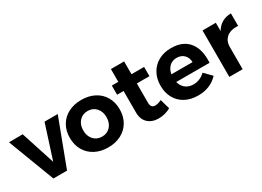

<svg xmlns="http://www.w3.org/2000/svg" viewBox="-25 -1290 2625 1925"><g transform="rotate(-30 1288.0 -327.5)"><path d="M-3 -537 156 -538 283 -146 409 -538H562L359 0H201Z M1124 -269Q1124 -188 1088 -125.5Q1052 -63 986.5 -28.5Q921 6 836 6Q750 6 684.5 -28.5Q619 -63 583 -125.5Q547 -188 547 -269Q547 -351 583 -413Q619 -475 684.5 -509Q750 -543 836 -543Q921 -543 986.5 -509Q1052 -475 1088 -413Q1124 -351 1124 -269ZM836 -119Q895 -119 932.5 -160Q970 -201 970 -267Q970 -333 932.5 -374Q895 -415 836 -415Q776 -415 738.5 -374Q701 -333 701 -267Q701 -201 738.5 -160Q776 -119 836 -119Z M1558 -30Q1528 -12 1491.5 -2.5Q1455 7 1418 7Q1343 7 1296 -36Q1249 -79 1249 -159V-408H1174V-514H1249V-662H1402V-514H1548V-407H1402V-185Q1402 -123 1451 -123Q1485 -123 1526 -143Z M2138 -259Q2138 -235 2137 -222H1751Q1764 -171 1801 -142.5Q1838 -114 1890 -114Q1928 -114 1963 -128.5Q1998 -143 2026 -171L2107 -89Q2066 -43 2007.5 -18.5Q1949 6 1877 6Q1792 6 1728.5 -28Q1665 -62 1630.5 -124Q1596 -186 1596 -267Q1596 -349 1631 -411.5Q1666 -474 1729 -508.5Q1792 -543 1873 -543Q2003 -543 2070.5 -468Q2138 -393 2138 -259ZM1993 -313Q1991 -366 1959 -398Q1927 -430 1874 -430Q1824 -430 1790.5 -398.5Q1757 -367 1748 -313Z M2570 -544V-399Q2562 -400 2546 -400Q2475 -400 2433.5 -361.5Q2392 -323 2392 -259V0H2238V-538H2392V-441Q2420 -491 2465 -517Q2510 -543 2570 -544Z"/></g></svg>

Font: Argentum Sans SemiBold
Style: Regular
Weight: 600
Designer: Julieta Ulanovsky (Modified by Cristiano Sobral)
Foundry: Julieta Ulanovsky
Version: Version 5.001;November 22, 2018;FontCreator 11.5.0.2425 64-b